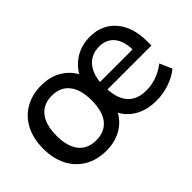

<svg xmlns="http://www.w3.org/2000/svg" viewBox="-75 -773 1053 1053"><g transform="rotate(-45 451.0 -246.5)"><path d="M862 -227H521Q531 -72 669 -72Q751 -72 823 -127L854 -56Q820 -27 770 -10Q720 7 669 7Q600 7 550 -19.5Q500 -46 471 -96Q442 -46 393 -19.5Q344 7 280 7Q209 7 155 -24Q101 -55 71.5 -112.5Q42 -170 42 -246Q42 -323 71.5 -380.5Q101 -438 155 -469Q209 -500 280 -500Q344 -500 393 -473Q442 -446 471 -396Q500 -445 548 -472.5Q596 -500 657 -500Q751 -500 806.5 -435Q862 -370 862 -259ZM521 -285H774Q772 -353 741 -389.5Q710 -426 655 -426Q598 -426 563 -389Q528 -352 521 -285ZM418 -246Q418 -330 382.5 -374.5Q347 -419 281 -419Q216 -419 180 -374.5Q144 -330 144 -246Q144 -161 179.5 -117Q215 -73 281 -73Q347 -73 382.5 -117Q418 -161 418 -246Z"/></g></svg>

Font: wassup Sans
Style: Medium
Weight: 600
Version: Version 2.001